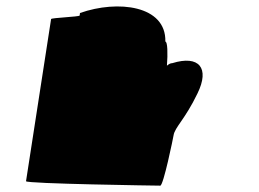

<svg xmlns="http://www.w3.org/2000/svg" viewBox="-20 -585 815 605"><path d="M62 -14C61 -6 475 0 485 0C495 0 526 -152 527 -159C531 -184 563 -209 602 -290C642 -371 607 -412 523 -386C517 -386 512 -383 506 -378C509 -416 508 -454 501 -454C504 -568 351 -586 232 -544L231 -536C229 -532 142 -529 141 -525Z"/></svg>

Font: Ampere
Style: SuExtIta
Weight: 400
Version: Version 1